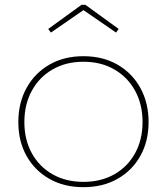

<svg xmlns="http://www.w3.org/2000/svg" viewBox="-20 -768 692 796"><path d="M326 8Q245.5 8 184.8 -26.5Q124 -61 90 -121.8Q56 -182.5 56 -262Q56 -341.5 90 -403.2Q124 -465 184.8 -500Q245.5 -535 326 -535Q406.5 -535 467.2 -500Q528 -465 562 -403.2Q596 -341.5 596 -262Q596 -182.5 562 -121.8Q528 -61 467.2 -26.5Q406.5 8 326 8ZM326 -14Q399 -14 454.2 -45.5Q509.5 -77 540.2 -133Q571 -189 571 -262Q571 -335 540.2 -391.5Q509.5 -448 454.2 -480Q399 -512 326 -512Q253 -512 197.8 -480Q142.5 -448 111.8 -391.5Q81 -335 81 -262Q81 -189 111.8 -133Q142.5 -77 197.8 -45.5Q253 -14 326 -14ZM334 -748 472 -648 461 -633 326 -726 191 -633 180 -648 318 -748Z"/></svg>

Font: Hepta Slab ExtraLight
Style: Regular
Weight: 200
Designer: Michael LaGattuta
Foundry: Michael LaGattuta
Version: Version 1.100